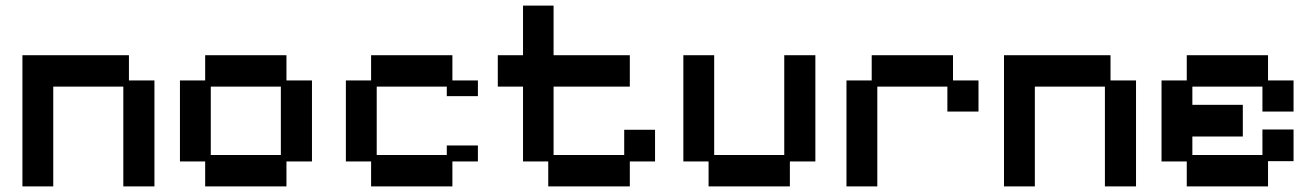

<svg xmlns="http://www.w3.org/2000/svg" viewBox="-20 -653 4696 685"><path d="M60 12V-456H440V-366H531V12H420V-344H170V12Z M712 12V-77H622V-366H712V-456H1002V-366H1093V-77H1002V12ZM732 -100H982V-344H732Z M1304 12V-77H1214V-366H1304V-456H1594V-366H1685V-310H1574V-344H1324V-100H1574V-134H1685V-77H1594V12Z M1936 12V-77H1846V-344H1756V-456H1846V-633H1955V-456H2227V-344H1955V-100H2207V-190H2317V-77H2227V12Z M2508 12V-77H2418V-456H2528V-100H2778V-456H2889V-77H2798V12Z M3000 12V-366H3090V-456H3380V-366H3471V-255H3360V-344H3110V12Z M3562 12V-456H3942V-366H4033V12H3922V-344H3672V12Z M4214 12V-77H4124V-366H4214V-456H4504V-366H4595V-255H4484V-344H4234V-279H4414V-166H4234V-100H4484V-191H4595V-78H4504V12Z"/></svg>

Font: Pixelify Sans Medium
Style: Regular
Weight: 500
Designer: Stefie Justprince
Foundry: Typecalism Foundryline
Version: Version 1.000;February 13, 2025;FontCreator 15.0.0.3015 64-b